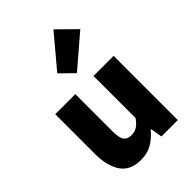

<svg xmlns="http://www.w3.org/2000/svg" viewBox="-274 -1071 1203 1203"><g transform="rotate(-45 327.0 -469.5)"><path d="M244 14Q150 14 108 -48.5Q66 -111 66 -217V-569H244V-239Q244 -181 260 -159.5Q276 -138 310 -138Q340 -138 361.5 -151.5Q383 -165 405 -196V-569H583V0H438L425 -78H421Q386 -36 344 -11Q302 14 244 14ZM344 -655 256 -741 434 -953 554 -835Z"/></g></svg>

Font: Noto Sans TC Thin Black
Style: Regular
Weight: 900
Version: Version 2.004-H2;hotconv 1.0.118;makeotfexe 2.5.65603